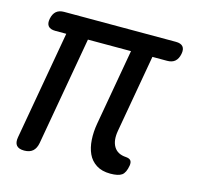

<svg xmlns="http://www.w3.org/2000/svg" viewBox="-87 -643 773 745"><g transform="rotate(15 300.0 -270.0)"><path d="M417 10Q383 10 360.5 -4.5Q338 -19 327 -43Q316 -67 314 -98.5Q312 -130 318 -164L372 -470H199L122 -34Q118 -12 105.5 -1Q93 10 71 10Q49 10 40 -1Q31 -12 35 -34L112 -470H68Q48 -470 39.5 -480Q31 -490 35 -510Q39 -530 50.5 -540Q62 -550 82 -550H531Q551 -550 559.5 -540Q568 -530 564 -510Q560 -490 548.5 -480Q537 -470 517 -470H458L403 -158Q396 -118 410.5 -94Q425 -70 459 -68Q473 -67 478.5 -60.5Q484 -54 482 -40Q477 -10 463 0Q449 10 417 10Z"/></g></svg>

Font: Maple Mono
Style: Italic
Weight: 400
Italic angle: -10°
Monospace: yes
Designer: subframe7536
Version: Version 7.300